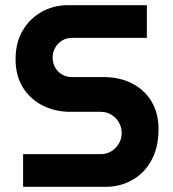

<svg xmlns="http://www.w3.org/2000/svg" viewBox="-20 -720 666 740"><path d="M69 0V-126H369Q391 -126 409 -137Q427 -148 438 -166.5Q449 -185 449 -207Q449 -230 438 -248.5Q427 -267 409 -278Q391 -289 369 -289H252Q193 -289 145 -313Q97 -337 68.5 -382.5Q40 -428 40 -492Q40 -555 67 -601.5Q94 -648 140 -674Q186 -700 242 -700H546V-574H256Q236 -574 219 -563.5Q202 -553 192.5 -536Q183 -519 183 -498Q183 -477 192.5 -460Q202 -443 219 -433Q236 -423 256 -423H377Q442 -423 490 -398Q538 -373 564.5 -328Q591 -283 591 -223Q591 -152 563.5 -102Q536 -52 489.5 -26Q443 0 387 0Z"/></svg>

Font: MuseoModerno Thin SemiBold
Style: Regular
Weight: 600
Version: Version 1.003